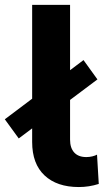

<svg xmlns="http://www.w3.org/2000/svg" viewBox="-60 -762 431 790"><path d="M264.5 7.6Q174.2 7.6 123.3 -40.2Q72.3 -87.9 72.3 -177.9V-742H228.3V-187.5Q228.3 -153 245.5 -134.4Q262.6 -115.7 295.2 -115.7Q308 -115.7 320.1 -118.7Q332.2 -121.7 339.2 -125.7L346.4 -5.2Q326.3 1.2 305.8 4.4Q285.3 7.6 264.5 7.6ZM17.1 -192.4 -40.2 -271.2 283.6 -514.8 340.9 -435.3Z"/></svg>

Font: Montserrat Alternates Thin
Style: Regular
Weight: 100
Designer: Julieta Ulanovsky
Foundry: Julieta Ulanovsky
Version: Version 9.000